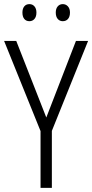

<svg xmlns="http://www.w3.org/2000/svg" viewBox="-20 -913 448 933"><path d="M205 -342 349 -714H408L232 -277V0H177V-276L0 -714H59ZM89 -852Q89 -871 98 -882Q107 -893 123 -893Q138 -893 147.5 -882Q157 -871 157 -852Q157 -832 147.5 -821Q138 -810 123 -810Q107 -810 98 -821Q89 -832 89 -852ZM251 -852Q251 -871 260.5 -882Q270 -893 285 -893Q300 -893 310 -882Q320 -871 320 -852Q320 -832 310.5 -821Q301 -810 285 -810Q270 -810 260.5 -821Q251 -832 251 -852Z"/></svg>

Font: Noto Sans Tamil Condensed Light
Style: Regular
Weight: 300
Width: 3
Designer: Jelle Bosma - Monotype Design Team
Foundry: Monotype Imaging Inc.
Version: Version 2.004; ttfautohint (v1.8.4.7-5d5b)